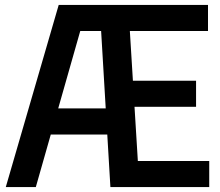

<svg xmlns="http://www.w3.org/2000/svg" viewBox="-20 -760 894 780"><path d="M3.5 0 218.5 -740H445.5V-634H306L125.5 0ZM123.5 -213.5 147.5 -319.5H448.5V-213.5ZM428.5 0 384.5 -740H825V-634H507.5L540 -106H830V0ZM484 -326V-432H776.5V-326Z"/></svg>

Font: Encode Sans SC Condensed SemiBold
Style: Regular
Weight: 600
Width: 3
Designer: Multiple Designers
Foundry: Impallari Type
Version: Version 3.002